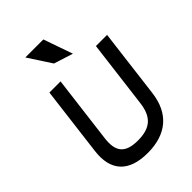

<svg xmlns="http://www.w3.org/2000/svg" viewBox="-236 -899 1010 1010"><g transform="rotate(-45 268.5 -394.5)"><path d="M283 -800H149L233 -671L340 -637ZM407 -204C396 -113 354 -72 259 -72C164 -72 133 -114 144 -204L191 -580H108L60 -194C43 -60 109 11 249 11C389 11 472 -60 489 -194L537 -580H454Z"/></g></svg>

Font: Charger
Style: BdIt
Weight: 400
Designer: Jasper
Foundry: Cannot Into Space Fonts
Version: Version 0.98